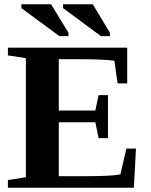

<svg xmlns="http://www.w3.org/2000/svg" viewBox="-20 -878 706 898"><path d="M17 -36 101 -49V-606L17 -619V-655H575V-488H530L515 -594Q463 -601 356 -601H255V-361H426L441 -433H485V-232H441L426 -306H255V-54H378Q501 -54 543 -62L571 -183H616L606 0H17ZM258 -709 80 -840V-858H219L300 -725V-709ZM452 -709 275 -840V-858H414L494 -725V-709Z"/></svg>

Font: Libra Serif Modern
Style: Bold
Weight: 700
Designer: Stefan Peev, Context Ltd
Foundry: Ascender Corporation
Version: Version 1.000